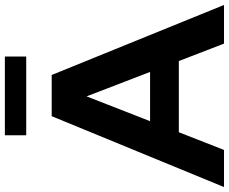

<svg xmlns="http://www.w3.org/2000/svg" viewBox="-99 -835 930 780"><g transform="rotate(-90 366.0 -445.0)"><path d="M-3.9 0 284 -700H451.4L735.8 0H578.8L508 -183.5H218.8L146.9 0ZM263.7 -300.3H463.8L364.5 -558.2ZM206.6 -803.5V-890.2H526.3V-803.5Z"/></g></svg>

Font: Red Hat Display
Style: Regular
Weight: 300
Designer: Pentagram, MCKL
Foundry: Pentagram, MCKL
Version: Version 1.023